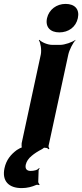

<svg xmlns="http://www.w3.org/2000/svg" viewBox="-44 -758 421 984"><path d="M113 118C92 118 84 106 88 86C92 69 102 54 118 41C132 29 149 18 172 6C173 5 184 -2 184 -3L179 -2C179 -1 191 0 193 0C197 0 203 4 205 7L209 4C207 1 204 -6 205 -11L306 -478C311 -502 330 -539 343 -552V-554C327 -542 288 -528 264 -528H224C200 -528 168 -542 158 -554L155 -552C164 -539 170 -502 165 -478L67 -24C66 -18 66 -1 70 1L73 -3C68 -5 48 7 42 11C11 34 -12 62 -21 104C-35 170 1 206 67 206C96 206 121 199 141 190C145 188 153 189 156 191L159 187C156 185 152 178 152 174L154 114C155 111 158 107 159 105L156 103C149 114 129 118 113 118ZM260 -592C307 -592 345 -619 355 -665C365 -711 339 -738 292 -738C246 -738 207 -709 197 -665C187 -619 214 -592 260 -592Z"/></svg>

Font: Asimov
Style: EdgeExtremeIt
Weight: 500
Designer: Google
Version: Version 2.000980: 2014